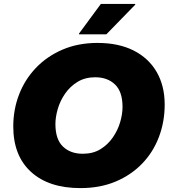

<svg xmlns="http://www.w3.org/2000/svg" viewBox="-20 -952 873 984"><path d="M48 -304Q48 -390 77.5 -467Q107 -544 163.5 -603.5Q220 -663 300 -697.5Q380 -732 480 -732Q588 -732 665 -693Q742 -654 783 -583Q824 -512 824 -416Q824 -328 794.5 -250Q765 -172 708.5 -113.5Q652 -55 572.5 -21.5Q493 12 392 12Q230 12 139 -71Q48 -154 48 -304ZM264 -316Q264 -238 302.5 -201Q341 -164 404 -164Q457 -164 495 -187.5Q533 -211 558.5 -248Q584 -285 596 -326.5Q608 -368 608 -404Q608 -482 569.5 -519Q531 -556 468 -556Q416 -556 377.5 -532.5Q339 -509 313.5 -472Q288 -435 276 -393.5Q264 -352 264 -316ZM385 -776V-780L497 -932H673V-928L525 -776Z"/></svg>

Font: Kufam Black
Style: Italic
Weight: 900
Italic angle: -11°
Designer: Artur Schmal
Foundry: Original Type
Version: Version 1.301; ttfautohint (v1.8.3)